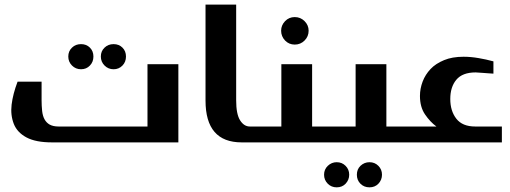

<svg xmlns="http://www.w3.org/2000/svg" viewBox="-20 -617 2210 832"><path d="M275.9 -372.1Q275.9 -395.5 292 -410.6Q307.6 -425.8 331.1 -425.8Q354.5 -425.8 369.6 -410.6Q384.8 -395.5 384.8 -372.1Q384.8 -348.6 369.6 -333Q354.5 -316.9 331.1 -316.9Q308.1 -316.9 292 -333Q275.9 -349.1 275.9 -372.1ZM417 -372.1Q417 -395.5 433.1 -410.6Q448.7 -425.8 472.2 -425.8Q495.6 -425.8 510.7 -410.6Q525.9 -395.5 525.9 -372.1Q525.9 -348.6 510.7 -333Q495.1 -316.9 472.2 -316.9Q449.2 -316.9 433.1 -333Q417 -349.1 417 -372.1ZM752.9 -338.9V0H205.1Q134.8 0 94.7 -21.5Q54.7 -43 40 -79.6Q24.9 -118.2 30.3 -163.6Q36.1 -210.4 56.2 -263.2H160.2V-182.1Q160.2 -159.7 162.6 -136.2Q165 -114.7 172.9 -100.1Q181.2 -85 195.3 -77.1Q210.4 -68.8 233.9 -68.8H619.1V-338.9Z M1003.4 -597.2V-182.1Q1003.4 -123 1020 -96.2Q1037.1 -68.8 1062.5 -68.8H1068.4Q1086.4 -66.9 1086.4 -49.8V-18.1Q1086.4 0 1068.4 0H1027.3Q870.6 0 870.6 -181.2V-597.2Z M1198.2 -483.9Q1198.2 -507.3 1215.3 -525.4Q1232.4 -543 1257.3 -543Q1282.2 -543 1299.8 -525.4Q1317.4 -507.8 1317.4 -483.9Q1317.4 -459 1299.8 -441.4Q1282.2 -423.8 1257.3 -423.8Q1232.4 -423.8 1215.3 -441.4Q1198.2 -459.5 1198.2 -483.9ZM1066.4 0Q1047.4 0 1047.4 -13.2V-55.2Q1047.4 -68.8 1066.4 -68.8H1199.2V-338.9H1332.5V-68.8H1390.6Q1408.2 -68.8 1408.2 -49.8V-18.1Q1408.2 0 1390.6 0Z M1388.2 0Q1369.1 0 1369.1 -13.2V-55.2Q1369.1 -68.8 1388.2 -68.8H1521V-338.9H1654.3V-68.8H1712.4Q1730 -68.8 1730 -49.8V-18.1Q1730 0 1712.4 0ZM1400.4 101.6Q1417 85.9 1439 85.9Q1461.9 85.9 1477.5 101.6Q1493.2 117.2 1493.2 140.1Q1493.2 162.6 1477.5 179.2Q1462.4 194.8 1439 194.8Q1416 194.8 1400.4 179.2Q1384.3 163.1 1384.3 140.1Q1384.3 117.2 1400.4 101.6ZM1542 101.6Q1558.6 85.9 1581.1 85.9Q1604 85.9 1619.6 101.6Q1635.3 117.2 1635.3 140.1Q1635.3 162.6 1619.6 179.2Q1604.5 194.8 1581.1 194.8Q1557.6 194.8 1542 179.2Q1526.4 163.6 1526.4 140.1Q1526.4 116.7 1542 101.6Z M2154.8 -68.8V0H1709Q1690.9 0 1690.9 -19V-49.8Q1690.9 -68.8 1709 -68.8H1871.1Q1843.8 -88.9 1821.8 -121.1Q1799.8 -153.3 1799.8 -201.2Q1799.8 -232.9 1811.5 -263.7Q1822.8 -293.5 1845.7 -317.9Q1867.7 -341.3 1904.3 -356.4Q1939.5 -371.1 1988.8 -371.1Q2020.5 -371.1 2054.2 -365.2Q2085.9 -359.9 2118.2 -351.1V-297.9Q2108.9 -298.3 2092.8 -299.6Q2076.7 -300.8 2070.3 -301.3Q2045.9 -303.2 2041 -303.2Q1983.9 -303.2 1957.5 -271.5Q1931.2 -240.2 1931.2 -188Q1931.2 -136.2 1957.5 -102.5Q1983.9 -68.8 2039.1 -68.8Z"/></svg>

Font: SimahzazaarabicW05-SemiBold
Style: Regular
Weight: 600
Designer: Ahmed zaza
Foundry: Ahmed zaza
Version: Version 1.001